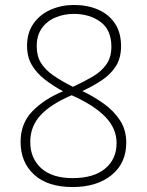

<svg xmlns="http://www.w3.org/2000/svg" viewBox="-20 -744 591 774"><path d="M273 10Q172 10 117.5 -40Q63 -90 63 -172Q63 -247 111 -296Q159 -345 234 -376Q192 -399 159.5 -424.5Q127 -450 108 -482.5Q89 -515 89 -559Q89 -612 115 -649Q141 -686 184.5 -705Q228 -724 278 -724Q332 -724 375 -705.5Q418 -687 443 -650Q468 -613 468 -558Q468 -510 447 -477Q426 -444 390.5 -420.5Q355 -397 312 -377Q358 -355 398.5 -326Q439 -297 464 -258.5Q489 -220 489 -169Q489 -86 429.5 -38Q370 10 273 10ZM274 -394Q317 -414 352.5 -434.5Q388 -455 408.5 -484Q429 -513 429 -556Q429 -623 385.5 -655.5Q342 -688 277 -688Q238 -688 203.5 -673.5Q169 -659 148.5 -630Q128 -601 128 -558Q128 -519 144.5 -491.5Q161 -464 193.5 -441Q226 -418 274 -394ZM273 -26Q358 -26 404 -64.5Q450 -103 450 -167Q450 -226 404.5 -273Q359 -320 269 -360Q186 -325 144 -280Q102 -235 102 -172Q102 -106 146 -66Q190 -26 273 -26Z"/></svg>

Font: Noto Sans Bengali ExtraLight
Style: Regular
Weight: 200
Designer: Jelle Bosma - Monotype Design Team
Foundry: Monotype Imaging Inc.
Version: Version 2.003; ttfautohint (v1.8.4.7-5d5b)